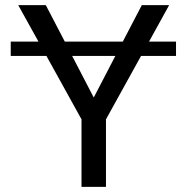

<svg xmlns="http://www.w3.org/2000/svg" viewBox="-20 -731 708 751"><path d="M22 -512.2V-568.4H130.4L51.3 -710.9H159.2L233.4 -568.4H460.4L534.7 -710.9H641.6L563 -568.4H668.5V-512.2H531.7L394.5 -264.2V0H298.8V-264.2L161.6 -512.2ZM431.2 -512.2H262.2L346.7 -349.6Z"/></svg>

Font: Bert Sans Medium
Style: Regular
Weight: 500
Designer: Christian Robertson, Adam Twardoch, & Cristiano Sobral
Foundry: Google
Version: Version 12.135;January 10, 2020;FontCreator 12.0.0.2547 64-b